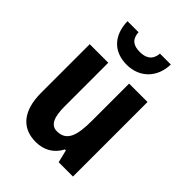

<svg xmlns="http://www.w3.org/2000/svg" viewBox="-224 -878 996 996"><g transform="rotate(45 274.0 -380.0)"><path d="M433 -770H353C349 -719 316 -702 273 -702C228 -702 199 -719 196 -770H115C118 -665 178 -607 272 -607C364 -607 431 -671 433 -770ZM485 -547H350V-275C350 -167 332 -107 260 -107C215 -107 197 -148 197 -228V-547H61V-190C61 -61 118 10 221 10C280 10 328 -16 356 -70H363L380 0H485Z"/></g></svg>

Font: Noto Sans Ethiopic Condensed
Style: Bold
Weight: 700
Width: 3
Designer: Monotype Design Team
Foundry: Monotype Imaging Inc.
Version: Version 2.102